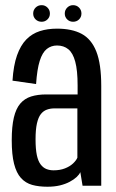

<svg xmlns="http://www.w3.org/2000/svg" viewBox="-20 -712 445 736"><path d="M161.9 3.8Q188.5 3.8 209.8 -1.3Q231.1 -6.5 247.1 -15.1Q263.1 -23.6 273.4 -33.1Q283.6 -42.5 287.9 -52.1L296.5 0H368.1V-382.7Q368.1 -466.7 349.3 -514.4Q330.5 -562.1 293.1 -582.2Q255.7 -602.2 198.3 -602.2Q162.3 -602.2 132.6 -592.7Q102.8 -583.1 80.8 -560.7Q58.8 -538.2 45.2 -499.7Q31.6 -461.1 27.9 -402.8L118.3 -389.8Q122.1 -446.3 132.3 -478.7Q142.6 -511.1 159.4 -524.3Q176.2 -537.6 198.5 -537.6Q224.2 -537.6 241.8 -523.3Q259.4 -509.1 268.4 -475.7Q277.5 -442.3 277.5 -384.5V-350H157.3Q124.5 -350 99.4 -342.2Q74.3 -334.3 57.7 -314.9Q41.1 -295.4 33.1 -261.3Q25 -227.2 25 -174.3Q25 -119.3 33.9 -84.1Q42.8 -49 60.4 -29.6Q78 -10.3 103.4 -3.2Q128.7 3.8 161.9 3.8ZM185.4 -59.1Q170.6 -59.1 158.1 -64Q145.5 -68.9 135.9 -81.5Q126.2 -94.1 121.2 -117.3Q116.3 -140.4 116.3 -178.1Q116.3 -215.4 121.6 -239Q127 -262.6 136.7 -274.8Q146.4 -287 159.7 -291.7Q173 -296.5 188.6 -296.5H276.6V-107.5Q272.2 -97 260 -85.4Q247.8 -73.9 228.9 -66.5Q210 -59.1 185.4 -59.1ZM139.7 -628.6Q152.8 -628.6 162 -637.6Q171.3 -646.6 171.3 -660.1Q171.3 -673.6 162 -682.9Q152.8 -692.2 139.7 -692.2Q125.8 -692.2 116.5 -682.9Q107.2 -673.6 107.2 -660.1Q107.2 -646.6 116.5 -637.6Q125.8 -628.6 139.7 -628.6ZM260.1 -628.6Q273.8 -628.6 283 -637.6Q292.2 -646.6 292.2 -660.1Q292.2 -673.6 283 -682.9Q273.8 -692.2 260.1 -692.2Q247.1 -692.2 237.7 -682.9Q228.3 -673.6 228.3 -660.1Q228.3 -646.6 237.6 -637.6Q246.8 -628.6 260.1 -628.6Z"/></svg>

Font: Anybody Thin Condensed
Style: Regular
Weight: 100
Width: 3
Version: Version 1.113;gftools[0.9.25]